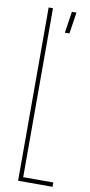

<svg xmlns="http://www.w3.org/2000/svg" viewBox="-91 -837 407 873"><g transform="rotate(10 112.5 -400.0)"><path d="M60 0V-800H80V-20H219V0ZM152.5 -700 167.5 -799H188.5L173.5 -700Z"/></g></svg>

Font: Big Shoulders Display SC Thin
Style: Regular
Weight: 100
Designer: Patric King
Foundry: XO Type Co
Version: Version 2.002